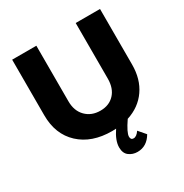

<svg xmlns="http://www.w3.org/2000/svg" viewBox="-202 -858 1164 1217"><g transform="rotate(-30 379.5 -249.0)"><path d="M58 -294V-701H235V-294Q235 -224 276 -182.5Q317 -141 382 -141Q446 -141 484.5 -182Q523 -223 523 -294V-701H701V-294Q701 -188 649.5 -114Q598 -40 505 -10Q455 63 455 92Q455 116 476 116Q498 116 519 85L563 136Q524 203 455 203Q420 203 393.5 183Q367 163 367 120Q367 70 410 7L381 8Q233 8 145.5 -73.5Q58 -155 58 -294Z"/></g></svg>

Font: Trueno
Style: Bd
Weight: 700
Designer: Julieta Ulanovsky
Foundry: Julieta Ulanovsky
Version: Version 3.001b